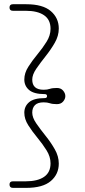

<svg xmlns="http://www.w3.org/2000/svg" viewBox="-20 -760 404 908"><path d="M202.5 -305.5Q202.5 -315 191 -315Q140.5 -315 117.8 -334.2Q95 -353.5 95 -384Q95 -414.5 113.8 -444Q132.5 -473.5 157 -503Q181.5 -532.5 200.2 -562.5Q219 -592.5 219 -624Q219 -667 188.2 -688Q157.5 -709 101.5 -709H41Q25 -709 25 -724.5Q25 -740 41 -740H104Q182.5 -740 220.2 -707.5Q258 -675 258 -625Q258 -590.5 239 -557.5Q220 -524.5 195.2 -493.5Q170.5 -462.5 151.5 -434.8Q132.5 -407 132.5 -383.5Q132.5 -335.5 186.5 -335.5Q203.5 -335.5 215.8 -339.8Q228 -344 249 -344Q268 -344 278.5 -331.5Q289 -319 289 -305.5Q289 -292 278.5 -279.8Q268 -267.5 249 -267.5Q228 -267.5 215.8 -271.8Q203.5 -276 186.5 -276Q158.5 -276 145.5 -263Q132.5 -250 132.5 -227.5Q132.5 -204 151.5 -176.5Q170.5 -149 195.2 -118.2Q220 -87.5 239 -54.2Q258 -21 258 13.5Q258 64 220.2 96.2Q182.5 128.5 104 128.5H41Q25 128.5 25 112.5Q25 97.5 41 97.5H101.5Q157.5 97.5 188.2 76.5Q219 55.5 219 12.5Q219 -19 200.2 -49Q181.5 -79 157 -108.5Q132.5 -138 113.8 -167.5Q95 -197 95 -227Q95 -257.5 117.8 -276.8Q140.5 -296 191 -296Q202.5 -296 202.5 -305.5Z"/></svg>

Font: Fraunces 9pt S100 Thin
Style: Regular
Weight: 100
Version: Version 1.000; ttfautohint (v1.8.3)